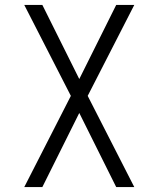

<svg xmlns="http://www.w3.org/2000/svg" viewBox="-20 -755 640 775"><path d="M78 0 266 -368 78 -735H151L300 -436L449 -735H522L334 -368L522 0H449L300 -299L151 0Z"/></svg>

Font: Iosevka Aile Light
Style: Regular
Weight: 300
Designer: Belleve Invis
Foundry: Belleve Invis
Version: Version 27.3.5; ttfautohint (v1.8.4)